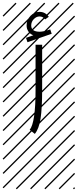

<svg xmlns="http://www.w3.org/2000/svg" viewBox="-23 -978 577 1424"><path d="M338.9 -853.5 311.5 -834Q295.9 -856 270 -856Q247.1 -856 227.8 -836.2Q208.5 -816.4 208.5 -788.6Q208.5 -742.7 271.5 -742.7Q298.8 -742.7 349.6 -759.8L360.4 -727.5L180.7 -665L169.9 -697.3L224.1 -716.3Q199.7 -725.6 187 -745.4Q174.3 -765.1 174.3 -788.6Q174.3 -830.6 203.1 -860.4Q231.9 -890.1 270 -890.1Q312.5 -890.1 338.9 -853.5ZM235.4 15.1 197.3 -15.1Q240.7 -69.8 240.7 -309.6V-646H289.6V-309.6Q289.6 -174.3 277.8 -98.6Q266.1 -22.9 235.4 15.1ZM526.9 410.6 533.7 417.5 525.4 425.8 518.6 418.9ZM526.9 304.7 533.7 311.5 419.4 425.8 412.6 418.9ZM526.9 198.7 533.7 205.6 313.5 425.8 306.6 418.9ZM526.9 92.3 533.7 99.1 207.5 425.8 200.7 418.9ZM526.9 -13.2 533.7 -6.3 101.6 425.8 94.7 418.9ZM526.9 -119.1 533.7 -112.3 3.4 418 -3.4 411.1ZM526.9 -225.6 533.7 -218.8 3.4 311.5 -3.4 304.7ZM526.9 -331.5 533.7 -324.7 3.4 205.6 -3.4 198.7ZM526.9 -438 533.7 -431.2 3.4 99.1 -3.4 92.3ZM526.9 -543.5 533.7 -536.6 3.4 -6.3 -3.4 -13.2ZM526.9 -649.4 533.7 -642.6 3.4 -112.3 -3.4 -119.1ZM526.9 -755.9 533.7 -749 3.4 -218.8 -3.4 -225.6ZM526.9 -861.8 533.7 -855 3.4 -324.7 -3.4 -331.5ZM516.6 -958 523.4 -951.2 3.4 -431.2 -3.4 -438ZM411.1 -958 418 -951.2 3.4 -536.6 -3.4 -543.5ZM305.2 -958 312 -951.2 3.4 -642.6 -3.4 -649.4ZM198.7 -958 205.6 -951.2 3.4 -749 -3.4 -755.9ZM92.3 -958 99.1 -951.2 3.4 -855 -3.4 -861.8Z"/></svg>

Font: AzarMehrMSRS2
Style: Regular
Weight: 1
Designer: Amin Abedi
Version: Version 1.00